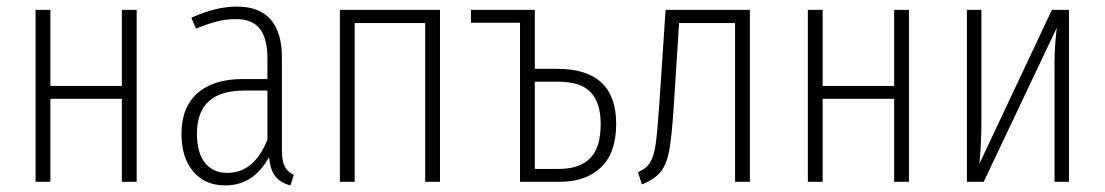

<svg xmlns="http://www.w3.org/2000/svg" viewBox="-20 -552 3354 583"><path d="M350 0V-252H133V0H88V-522H133V-291H350V-522H395V0Z M872 -21 862 11Q831 3 815.5 -17.5Q800 -38 797 -75Q750 11 664 11Q602 11 566.5 -31.5Q531 -74 531 -145Q531 -226 579.5 -269Q628 -312 717 -312H792V-376Q792 -435 769 -464.5Q746 -494 696 -494Q666 -494 637.5 -486.5Q609 -479 575 -465L561 -498Q635 -532 699 -532Q768 -532 802 -492.5Q836 -453 836 -379V-96Q836 -63 844.5 -46.5Q853 -30 872 -21ZM792 -128V-277H721Q578 -277 578 -146Q578 -88 602.5 -57.5Q627 -27 670 -27Q752 -27 792 -128Z M1271 0V-482H1057V0H1012V-522H1316V0Z M1851 -176Q1851 -88 1805 -44Q1759 0 1680 0H1559V-484L1558 -483H1410V-522H1604V-343H1672Q1851 -343 1851 -176ZM1804 -176Q1804 -239 1774 -271.5Q1744 -304 1674 -304H1604V-39H1676Q1740 -39 1772 -71.5Q1804 -104 1804 -176Z M2257 -522V0H2212V-482H2042L2026 -232Q2020 -139 2012.5 -97Q2005 -55 1987 -31.5Q1969 -8 1929 8L1917 -29Q1943 -40 1954.5 -59.5Q1966 -79 1971 -114.5Q1976 -150 1982 -236L2001 -522Z M2695 0V-252H2478V0H2433V-522H2478V-291H2695V-522H2740V0Z M3226 0H3182V-356Q3182 -412 3189 -468L2967 0H2916V-522H2960V-188Q2960 -118 2954 -55L3174 -522H3226Z"/></svg>

Font: Fira Sans Extra Condensed ExtraLight
Style: Regular
Weight: 275
Width: 1
Designer: Carrois Corporate & Edenspiekermann AG
Foundry: Carrois Corporate GbR & Edenspiekermann AG
Version: Version 4.203